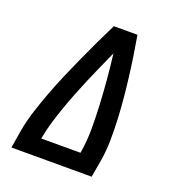

<svg xmlns="http://www.w3.org/2000/svg" viewBox="-133 -841 866 947"><g transform="rotate(20 300.0 -367.5)"><path d="M33 0 48 -92Q58 -148 75.5 -202.5Q93 -257 113 -310.5Q133 -364 156 -417.5Q179 -471 203 -524Q227 -577 252 -630Q277 -683 303 -735H427Q436 -683 444 -630Q452 -577 458.5 -524Q465 -471 470 -418Q475 -365 477.5 -311Q480 -257 479.5 -202Q479 -147 470 -92L454 0ZM156 -92H362Q373 -158 373 -223Q373 -288 369.5 -352.5Q366 -417 360.5 -481Q355 -545 347 -608Q328 -566 309 -523.5Q290 -481 272 -438.5Q254 -396 237 -353Q220 -310 205 -267Q190 -224 177 -180.5Q164 -137 156 -92Z"/></g></svg>

Font: Iosevka Curly Slab SmBdEx
Style: Italic
Weight: 600
Width: 7
Italic angle: -9°
Monospace: yes
Designer: Belleve Invis
Foundry: Belleve Invis
Version: Version 11.1.0; ttfautohint (v1.8.3)